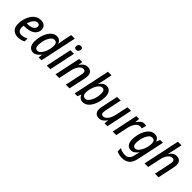

<svg xmlns="http://www.w3.org/2000/svg" viewBox="238 -2138 3756 3756"><g transform="rotate(45 2116.0 -260.0)"><path d="M219 10Q134 10 86 -40Q38 -90 38 -181Q38 -251 56.5 -317Q75 -383 109 -435Q143 -487 192 -518Q241 -549 303 -549Q373 -549 410.5 -515.5Q448 -482 448 -423Q448 -338 375.5 -285Q303 -232 157 -232H142Q138 -207 138 -185Q138 -130 163.5 -100.5Q189 -71 239 -71Q274 -71 305 -80Q336 -89 374 -109V-28Q338 -9 302 0.5Q266 10 219 10ZM164 -307Q251 -307 301.5 -335Q352 -363 352 -417Q352 -441 337.5 -455Q323 -469 294 -469Q252 -469 213 -425Q174 -381 155 -307Z M641 10Q583 10 546 -33.5Q509 -77 509 -164Q509 -230 525 -297.5Q541 -365 572.5 -422Q604 -479 649 -513.5Q694 -548 751 -548Q797 -548 826 -525Q855 -502 870 -466H874Q877 -492 881.5 -521.5Q886 -551 892 -580L930 -760H1029L868 0H789L797 -84H794Q762 -42 725.5 -16Q689 10 641 10ZM678 -73Q713 -73 743 -102.5Q773 -132 795 -178.5Q817 -225 829 -277Q841 -329 841 -373Q841 -415 822.5 -439.5Q804 -464 765 -464Q730 -464 701.5 -436Q673 -408 653 -363Q633 -318 622 -266.5Q611 -215 611 -167Q611 -73 678 -73Z M1203 -622Q1179 -622 1165 -634Q1151 -646 1151 -670Q1151 -699 1168 -721Q1185 -743 1218 -743Q1268 -743 1268 -697Q1268 -664 1249.5 -643Q1231 -622 1203 -622ZM1014 0 1129 -539H1228L1114 0Z M1256 0 1371 -540H1454L1444 -451H1446Q1472 -491 1510.5 -520.5Q1549 -550 1602 -550Q1659 -550 1693 -517Q1727 -484 1727 -422Q1727 -401 1723 -376.5Q1719 -352 1715 -330L1644 0H1542L1612 -331Q1616 -353 1619.5 -371.5Q1623 -390 1623 -406Q1623 -462 1568 -462Q1520 -462 1477.5 -409.5Q1435 -357 1412 -251L1359 0Z M2015 10Q1968 10 1938.5 -14Q1909 -38 1895 -73H1891L1862 0H1785L1946 -760H2045L2005 -570Q1998 -536 1988.5 -502Q1979 -468 1975 -456H1978Q2008 -496 2043.5 -522Q2079 -548 2127 -548Q2185 -548 2222 -505Q2259 -462 2259 -375Q2259 -309 2243 -241.5Q2227 -174 2195.5 -117Q2164 -60 2119 -25Q2074 10 2015 10ZM2004 -73Q2038 -73 2066 -101Q2094 -129 2114.5 -173.5Q2135 -218 2146 -270Q2157 -322 2157 -370Q2157 -465 2090 -465Q2056 -465 2026 -436.5Q1996 -408 1973.5 -362.5Q1951 -317 1938.5 -265Q1926 -213 1926 -167Q1926 -123 1945.5 -98Q1965 -73 2004 -73Z M2462 10Q2404 10 2371.5 -23.5Q2339 -57 2339 -118Q2339 -138 2342.5 -161Q2346 -184 2351 -208L2421 -539H2521L2450 -205Q2441 -162 2441 -134Q2441 -106 2454 -90.5Q2467 -75 2496 -75Q2544 -75 2587.5 -128.5Q2631 -182 2654 -288L2707 -539H2806L2692 0H2613L2621 -88H2617Q2590 -49 2552 -19.5Q2514 10 2462 10Z M2838 0 2952 -539H3031L3021 -444H3025Q3054 -490 3089 -519.5Q3124 -549 3174 -549Q3201 -549 3223 -542L3198 -445Q3176 -452 3153 -452Q3111 -452 3078.5 -424Q3046 -396 3024.5 -351.5Q3003 -307 2992 -258L2938 0Z M3331 240Q3285 240 3247 230.5Q3209 221 3182 207V116Q3208 132 3248.5 144.5Q3289 157 3329 157Q3385 157 3419 127Q3453 97 3469 34L3476 2Q3480 -16 3486.5 -39.5Q3493 -63 3498 -82H3495Q3465 -42 3429 -16Q3393 10 3345 10Q3287 10 3251 -33.5Q3215 -77 3215 -163Q3215 -228 3231 -296Q3247 -364 3278.5 -421.5Q3310 -479 3355.5 -514Q3401 -549 3459 -549Q3507 -549 3535 -525Q3563 -501 3579 -464H3582L3610 -539H3689L3568 29Q3544 143 3484.5 191.5Q3425 240 3331 240ZM3385 -74Q3418 -74 3447.5 -103Q3477 -132 3499.5 -178Q3522 -224 3534.5 -276Q3547 -328 3547 -375Q3547 -416 3528.5 -440Q3510 -464 3472 -464Q3436 -464 3407.5 -436Q3379 -408 3359 -363.5Q3339 -319 3328 -267Q3317 -215 3317 -168Q3317 -74 3385 -74Z M3720 0 3881 -760H3981L3941 -578Q3936 -549 3927 -517Q3918 -485 3910 -456H3913Q3939 -494 3976.5 -521Q4014 -548 4065 -548Q4123 -548 4155 -515Q4187 -482 4187 -419Q4187 -399 4183.5 -375.5Q4180 -352 4175 -328L4105 0H4006L4075 -328Q4080 -351 4083 -370Q4086 -389 4086 -404Q4086 -463 4029 -463Q3983 -463 3940 -413Q3897 -363 3874 -255L3820 0Z"/></g></svg>

Font: Noto Sans SemiCondensed Medium
Style: Italic
Weight: 500
Width: 4
Italic angle: -12°
Designer: Monotype Design Team
Foundry: Monotype Imaging Inc.
Version: Version 2.013; ttfautohint (v1.8.4.7-5d5b)